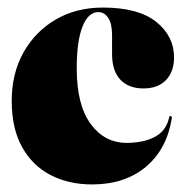

<svg xmlns="http://www.w3.org/2000/svg" viewBox="-20 -478 494 508"><path d="M440.5 -326Q440.5 -288.5 419.2 -266.2Q398 -244 359.5 -244Q320.5 -244 298.5 -267.2Q276.5 -290.5 276.5 -335V-385Q276.5 -415 266.5 -430.5Q256.5 -446 240 -446Q213.5 -446 198.2 -407.5Q183 -369 183 -297Q183 -200.5 219.8 -150.2Q256.5 -100 315 -100Q359.5 -100 389.5 -115.8Q419.5 -131.5 427.5 -167Q428.5 -172 432 -171Q435 -170 434.5 -165Q421.5 -83 365.8 -36.5Q310 10 223.5 10Q162 10 114 -14.8Q66 -39.5 38.5 -88.8Q11 -138 11 -211Q11 -283.5 42 -339Q73 -394.5 127.2 -426.2Q181.5 -458 252 -458Q346 -458 393.2 -420.2Q440.5 -382.5 440.5 -326Z"/></svg>

Font: Fraunces 144pt S000 Black
Style: Regular
Weight: 900
Version: Version 1.000; ttfautohint (v1.8.3)